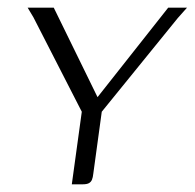

<svg xmlns="http://www.w3.org/2000/svg" viewBox="-20 -480 507 500"><path d="M167 0 193 -189 67 -435 52 -460H120L234 -227L418 -460H467L443 -433L245 -189L223 -28Q222 -18 219.5 -12Q217 -6 211.5 -3Q206 0 195 0Z"/></svg>

Font: Genos Light
Style: Italic
Weight: 300
Italic angle: -8°
Designer: Robert E. Leuschke
Foundry: Robert E. Leuschke
Version: Version 1.010